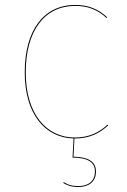

<svg xmlns="http://www.w3.org/2000/svg" viewBox="-20 -547 509 771"><path d="M275.2 82.1 278.8 9.1H280.4C341.1 9.1 381.6 -12.9 414.9 -44L411.8 -46.4C378.8 -15.6 338.8 5.2 280.3 5.2C166.9 5.2 83.4 -88.7 83.4 -256.1C83.4 -424.6 159.6 -523.3 282.2 -523.3C333.2 -523.3 372.9 -507.4 407.7 -474.8L410.8 -477.2C375.4 -510.3 335.4 -527.2 282.1 -527.2C156 -527.2 79.3 -426 79.3 -256.1C79.3 -88.5 162 6.3 275.4 9L271.3 85.6C335.1 86.6 361.2 105.2 361.2 141.9C361.2 185.1 328.6 200.2 295.7 200.2C268.8 200.2 252.6 195 235.9 184.2L234 187.7C250.1 197.7 266.5 203.9 295.7 203.9C330.7 203.9 365.3 187.1 365.3 141.9C365.3 99 330.7 83.4 275.2 82.2Z"/></svg>

Font: Fira Sans Four
Style: Regular
Weight: 100
Designer: Carrois Corporate & Edenspiekermann AG
Foundry: Carrois Corporate GbR & Edenspiekermann AG
Version: Version 4.203;PS 004.203;hotconv 1.0.88;makeotf.lib2.5.64775